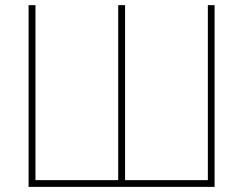

<svg xmlns="http://www.w3.org/2000/svg" viewBox="-20 -731 951 751"><path d="M118.7 -710.9V-26.4H442.4V-710.9H469.2V-26.4H793V-710.9H819.3V0H91.8V-710.9Z"/></svg>

Font: Roboto Thin
Style: Regular
Weight: 250
Designer: Google
Version: Version 2.134; 2016